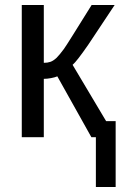

<svg xmlns="http://www.w3.org/2000/svg" viewBox="-20 -548 482 767"><path d="M67 -528H155V-297Q170 -297 181.5 -301Q193 -305 206 -317Q218 -329 235 -352Q243 -363 270.5 -407Q298 -451 346 -528H438L333 -370Q286 -302 270 -289L404 -64H442V199H363V0H345L209 -243Q200 -239 184 -236Q168 -233 155 -233V0H67Z"/></svg>

Font: Libra Sans
Style: Regular
Weight: 400
Foundry: Context Ltd
Version: Version 1.000; ttfautohint (v1.3)